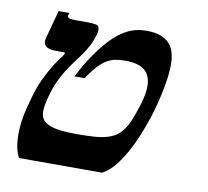

<svg xmlns="http://www.w3.org/2000/svg" viewBox="-65 -612 740 684"><g transform="rotate(10 304.5 -270.0)"><path d="M110.4 -231.4Q106.4 -216.3 104 -203.6Q101.6 -190.9 101.6 -179.7Q101.6 -164.1 107.9 -152.8Q114.3 -141.6 129.2 -134.3Q144 -127 169.2 -123.3Q194.3 -119.6 232.4 -119.6Q267.6 -119.6 293.9 -121.3Q320.3 -123 340.1 -128.4Q359.9 -133.8 374 -143.3Q388.2 -152.8 399.4 -168.5Q410.6 -184.1 419.7 -206.3Q428.7 -228.5 438.5 -259.3Q451.7 -300.8 451.7 -331.1Q451.7 -369.1 429.4 -388.2Q407.2 -407.2 358.4 -407.2Q339.4 -407.2 323.5 -404.3Q307.6 -401.4 292.2 -392.3Q276.9 -383.3 261 -366.2Q245.1 -349.1 226.6 -320.8H189.5Q215.3 -370.6 239.5 -405Q263.7 -439.5 285.2 -462.2Q306.6 -484.9 325.7 -497.6Q344.7 -510.3 361.1 -516.4Q377.4 -522.5 390.9 -523.9Q404.3 -525.4 415 -525.4Q444.8 -525.4 465.1 -518.1Q485.4 -510.7 497.8 -497.1Q510.3 -483.4 515.6 -463.9Q521 -444.3 521 -420.4Q521 -393.6 514.9 -355.2Q508.8 -316.9 497.6 -274.2Q486.3 -231.4 470.2 -187.7Q454.1 -144 434.8 -106.4Q415.5 -68.8 393.1 -40.5Q370.6 -12.2 346.2 0H45.9Q39.1 -10.3 33.9 -32.5Q28.8 -54.7 28.8 -85.4Q28.8 -106 32 -130.1Q35.2 -154.3 42 -180.7L49.3 -208Q62 -255.9 78.1 -289.6Q94.2 -323.2 108.4 -345.5Q122.6 -367.7 132.1 -379.6Q141.6 -391.6 141.6 -396Q141.6 -398.9 136.2 -398.9H105Q87.4 -398.9 75.9 -405.5Q64.5 -412.1 64.5 -426.3Q64.5 -431.2 65.9 -437L93.8 -540H132.8L130.4 -531.7Q129.9 -530.8 129.9 -528.3Q129.9 -523.4 136 -521Q142.1 -518.6 160.6 -518.6H201.2Q221.7 -518.6 233.4 -516.1Q245.1 -513.7 245.1 -499Q245.1 -495.6 244.6 -491.7Q244.1 -487.8 242.7 -482.4Q236.3 -459 226.6 -440.4Q216.8 -421.9 205.1 -405Q193.4 -388.2 180.4 -371.3Q167.5 -354.5 154.8 -334.5Q142.1 -314.5 130.6 -289.6Q119.1 -264.6 110.4 -231.4Z"/></g></svg>

Font: Arian AMU Serif
Style: Bold Italic
Weight: 700
Italic angle: -15°
Designer: Ruben Hakobyan (Tarumian)
Foundry: Ruben Hakobyan (Tarumian)
Version: Version 1.002